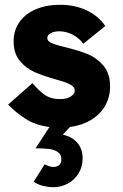

<svg xmlns="http://www.w3.org/2000/svg" viewBox="-20 -524 513 804"><path d="M121 237 167 164Q187.5 175 204 175Q219 175 228 167Q237 159 237 143Q237 123 222.2 112.8Q207.5 102.5 185 99.8Q162.5 97 129 97L187 8Q128 0 87.5 -26Q47 -52 14 -86L116 -176Q140.5 -146 166.5 -127.5Q192.5 -109 231 -109Q259.5 -109 276.2 -119.8Q293 -130.5 293 -145Q293 -156.5 282.8 -164.5Q272.5 -172.5 257 -178Q241.5 -183.5 212 -192Q160 -206.5 124.5 -222.2Q89 -238 63 -269.2Q37 -300.5 37 -351Q37 -396.5 61.2 -431.2Q85.5 -466 129.8 -485Q174 -504 232 -504Q293 -504 342.5 -480.8Q392 -457.5 421 -415L329 -341Q311 -365 283.8 -379Q256.5 -393 228 -393Q206.5 -393 192.2 -385Q178 -377 178 -365Q178 -357 184.5 -351Q191 -345 207.2 -339.2Q223.5 -333.5 255 -326Q310 -312.5 347.5 -297.2Q385 -282 413 -249.2Q441 -216.5 441 -162Q441 -117 420.2 -81Q399.5 -45 361.5 -22Q323.5 1 272.5 8L243 40Q282 48.5 304 74.2Q326 100 326 139Q326 173 309.8 200.8Q293.5 228.5 265 244.2Q236.5 260 202 260Q185 260 162 254.8Q139 249.5 121 237Z"/></svg>

Font: HK Grotesk Black
Style: Regular
Weight: 900
Designer: Alfredo Marco Pradil
Foundry: Hanken Design Co.
Version: Version 3.001